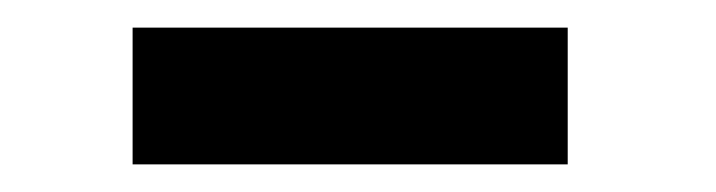

<svg xmlns="http://www.w3.org/2000/svg" viewBox="-20 -745 518 139"><path d="M76 -626V-725H391V-626Z"/></svg>

Font: TypoPRO Titillium Maps
Style: 800 wt
Weight: 800
Designer: Campivisivi
Foundry: Accademia di Belle Arti di Urbino and students of MA course of Visual design
Version: Version 001.001